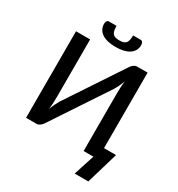

<svg xmlns="http://www.w3.org/2000/svg" viewBox="-242 -1055 1284 1384"><g transform="rotate(30 400.0 -363.5)"><path d="M520 -900Q531.5 -900 537 -890Q542.5 -880 542.5 -868.5Q542.5 -843.5 531.8 -824Q521 -804.5 501 -791.2Q481 -778 452.2 -771.2Q423.5 -764.5 388 -764.5Q352.5 -764.5 323.8 -771.2Q295 -778 275 -791.2Q255 -804.5 244.2 -824Q233.5 -843.5 233.5 -868.5Q233.5 -880 239 -890Q244.5 -900 256 -900H319Q319 -876.5 322.5 -861Q326 -845.5 334 -836.2Q342 -827 355.2 -823Q368.5 -819 388 -819Q407.5 -819 420.8 -823Q434 -827 442 -836.2Q450 -845.5 453.5 -861Q457 -876.5 457 -900ZM781.5 -91.5 703.5 173H590L646 0H564.5V-478Q564.5 -502 565.8 -528Q567 -554 571 -584Q561.5 -558 550.8 -535.8Q540 -513.5 529.5 -496.5L224.5 -36.5Q220.5 -30 215.2 -23.5Q210 -17 203.2 -11.8Q196.5 -6.5 189 -3.2Q181.5 0 173 0H85.5V-720H203V-242.5Q203 -218.5 201.8 -192.2Q200.5 -166 196.5 -137Q206 -162.5 216.8 -184.8Q227.5 -207 237.5 -223.5L542.5 -683.5Q546.5 -690 551.8 -696.5Q557 -703 563.8 -708.2Q570.5 -713.5 578 -716.8Q585.5 -720 594 -720H681.5V-91.5Z"/></g></svg>

Font: Lato SemiBold
Style: Regular
Weight: 600
Designer: Lukasz Dziedzic with Adam Twardoch and Botio Nikoltchev
Foundry: tyPoland Lukasz Dziedzic
Version: Version 2.015; 2015-08-06; http://www.latofonts.com/